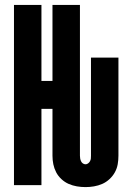

<svg xmlns="http://www.w3.org/2000/svg" viewBox="-20 -755 540 783"><path d="M329 8Q311 8 293.5 5Q276 2 260 -5Q244 -12 230.5 -24.5Q217 -37 209 -52.5Q201 -68 197.5 -85Q194 -102 194 -120V-311H149V0H37V-735H149V-425H194V-735H306V-120Q306 -114 307 -108.5Q308 -103 310.5 -97.5Q313 -92 318 -88.5Q323 -85 329 -85Q334 -85 339 -88.5Q344 -92 347 -97.5Q350 -103 350.5 -108.5Q351 -114 351 -120V-520H463V-120Q463 -102 460 -85Q457 -68 448.5 -52.5Q440 -37 426.5 -24.5Q413 -12 397 -5Q381 2 363.5 5Q346 8 329 8Z"/></svg>

Font: Iosevka SS04 Heavy
Style: Regular
Weight: 900
Monospace: yes
Designer: Belleve Invis
Foundry: Belleve Invis
Version: Version 19.0.0; ttfautohint (v1.8.4)